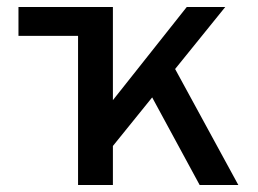

<svg xmlns="http://www.w3.org/2000/svg" viewBox="-20 -531 740 551"><path d="M33 -428V-511H239V-428ZM263.5 -62V-192.5L516 -511H626.5ZM204 0V-511H304V0ZM553 0 395 -291.5 461 -372.5 664 0Z"/></svg>

Font: Overpass Medium
Style: Regular
Weight: 500
Designer: Delve Withrington, Dave Bailey, Thomas Jockin
Foundry: Delve Fonts LLC
Version: Version 4.000